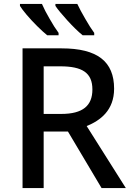

<svg xmlns="http://www.w3.org/2000/svg" viewBox="-20 -961 673 981"><path d="M263.2 -940.9V-930.7C284.7 -897.9 358.4 -815.4 402.3 -780.8H461.4V-793C447.3 -812 432.1 -835.9 416 -864.3C399.4 -892.6 385.7 -918 375 -940.9ZM82 -940.9V-930.7C88.9 -919.4 100.6 -903.8 116.7 -884.8C132.8 -865.7 150.9 -846.7 169.9 -827.6C189 -808.6 206.1 -793 221.2 -780.8H279.3V-793C265.1 -812 250 -835.9 233.9 -864.3C217.3 -892.6 204.1 -918 194.3 -940.9ZM95.2 -713.9V0H203.1V-289.1H327.1L499 0H623L422.9 -316.9C492.7 -345.2 563 -397.5 563 -507.8C563 -646.5 478 -713.9 294.9 -713.9ZM288.1 -622.1C399.9 -622.1 452.1 -589.4 452.1 -503.9C452.1 -421.4 403.8 -378.9 293 -378.9H203.1V-622.1Z"/></svg>

Font: Noto Reveo Sans
Style: Regular
Weight: 500
Designer: Monotype Design Team
Foundry: Monotype Imaging Inc.
Version: Version 2.007